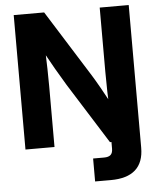

<svg xmlns="http://www.w3.org/2000/svg" viewBox="-61 -780 849 1035"><g transform="rotate(-5 363.5 -262.0)"><path d="M52.3 -727.5H217L443.3 -366.7Q476.5 -313.6 541.4 -193.4L523.4 -152.3Q521 -201.4 519 -273.8Q517.6 -337.7 517.6 -379.7V-727.5H674.6V0H509.6L303.6 -327.7Q275.1 -374.3 248.9 -420Q222.9 -465.1 174.2 -553.1L202.3 -569.5Q206.6 -495.7 208.2 -423.8Q209.4 -374.6 209.4 -328.1V0H52.3ZM470.7 79.9Q495.3 79.9 506.4 69.4Q517.6 58.9 517.6 36.3V-57.8H674.6V44.3Q674.6 123.9 629.8 164Q585.1 204.1 496.1 204.1H411.3V79.9Z"/></g></svg>

Font: Intratopia Thin
Style: Regular
Weight: 100
Designer: Rasmus Andersson
Foundry: rsms
Version: Version 3.000;Glyphs 3.2.3 (3260)